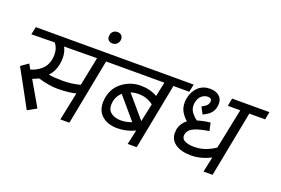

<svg xmlns="http://www.w3.org/2000/svg" viewBox="-100 -1058 2044 1397"><g transform="rotate(20 922.0 -359.5)"><path d="M502.5 0H432.5L477.5 -217.5Q420 -202.5 333.8 -202.5Q272.5 -202.5 185 -227.5Q157.5 -213.8 138.8 -207.5L248.8 -17.5L180 21.2Q156.2 -23.8 102.5 -121.9Q48.8 -220 23.8 -265L81.2 -305L102.5 -266.2Q145 -277.5 180.6 -306.9Q216.2 -336.2 227.5 -388.8Q231.2 -410 231.2 -427.5Q231.2 -478.8 202.5 -512.5L22.5 -510L35 -570H736.2L723.8 -510H601.2ZM296.2 -426.2Q296.2 -400 291.2 -373.8Q280 -316.2 242.5 -277.5Q288.8 -270 350 -270Q425 -270 486.2 -287.5L531.2 -510L276.2 -507.5Q296.2 -473.8 296.2 -426.2Z M557.5 -687.5Q557.5 -696.2 558.8 -700Q561.2 -717.5 574.4 -728.8Q587.5 -740 606.2 -740Q626.2 -740 637.5 -728.8Q648.8 -717.5 648.8 -700Q648.8 -678.8 635 -663.8Q621.2 -648.8 598.8 -648.8Q580 -648.8 568.8 -659.4Q557.5 -670 557.5 -687.5Z M1023.8 0H953.8L978.8 -112.5Q911.2 -81.2 842.5 -81.2Q770 -81.2 725.6 -118.1Q681.2 -155 681.2 -222.5Q681.2 -242.5 685 -262.5Q700 -341.2 761.9 -386.2Q823.8 -431.2 900 -431.2Q972.5 -431.2 1028.8 -398.8L1052.5 -510H665L677.5 -570H1257.5L1245 -510H1122.5ZM845 -360 990 -190 1020 -330Q1002.5 -345 972.5 -356.9Q942.5 -368.8 902.5 -368.8Q877.5 -368.8 845 -360ZM848.8 -143.8Q890 -143.8 931.2 -160L788.8 -327.5Q743.8 -287.5 743.8 -225Q743.8 -185 773.1 -164.4Q802.5 -143.8 848.8 -143.8Z M1611.2 0H1541.2L1566.2 -117.5Q1488.8 -78.8 1415 -78.8Q1337.5 -78.8 1293.1 -109.4Q1248.8 -140 1248.8 -195Q1248.8 -203.8 1251.2 -223.8Q1262.5 -271.2 1302.5 -302.5Q1280 -320 1260 -351.2Q1240 -382.5 1240 -426.2Q1240 -441.2 1243.8 -460Q1255 -516.2 1291.2 -549.4Q1327.5 -582.5 1380 -582.5Q1426.2 -582.5 1451.9 -560.6Q1477.5 -538.8 1477.5 -502.5Q1477.5 -465 1458.8 -436.9Q1440 -408.8 1392.5 -387.5L1365 -440Q1386.2 -451.2 1398.8 -461.9Q1411.2 -472.5 1415 -492.5Q1417.5 -507.5 1409.4 -515Q1401.2 -522.5 1386.2 -522.5Q1360 -522.5 1338.1 -504.4Q1316.2 -486.2 1308.8 -447.5Q1307.5 -441.2 1307.5 -430Q1307.5 -396.2 1327.5 -371.2Q1347.5 -346.2 1368.8 -332.5Q1411.2 -346.2 1467.5 -352.5L1481.2 -291.2Q1407.5 -280 1366.9 -261.9Q1326.2 -243.8 1318.8 -207.5Q1317.5 -203.8 1317.5 -196.2Q1317.5 -170 1345 -157.5Q1372.5 -145 1413.8 -145Q1498.8 -145 1576.2 -198.8L1640 -510H1543.8L1555 -570H1843.8L1832.5 -510H1710Z"/></g></svg>

Font: Cambay
Style: Italic
Weight: 400
Italic angle: -11°
Designer: Pooja Saxena
Foundry: Pooja Saxena
Version: Version 1.019;PS 001.019;hotconv 1.0.70;makeotf.lib2.5.58329